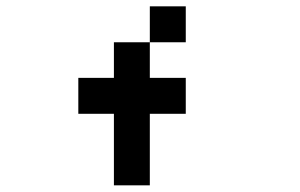

<svg xmlns="http://www.w3.org/2000/svg" viewBox="-20 -797 929 595"><path d="M333 -222.7Q333 -277.3 333 -444.3Q305.7 -444.3 222.7 -444.3Q222.7 -471.7 222.7 -555.7Q250 -555.7 333 -555.7Q333 -583 333 -666Q360.4 -666 444.3 -666Q444.3 -638.7 444.3 -555.7Q471.7 -555.7 555.7 -555.7Q555.7 -527.3 555.7 -444.3Q527.3 -444.3 444.3 -444.3Q444.3 -388.7 444.3 -222.7Q416 -222.7 333 -222.7ZM444.3 -666Q444.3 -694.3 444.3 -777.3Q471.7 -777.3 555.7 -777.3Q555.7 -750 555.7 -666Q527.3 -666 444.3 -666Z"/></svg>

Font: leko majuna
Style: pona
Weight: 400
Designer: Kelsey Higham
Version: Version 2.0